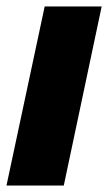

<svg xmlns="http://www.w3.org/2000/svg" viewBox="-21 -573 334 593"><path d="M-1 0H176L293 -553H117Z"/></svg>

Font: Noto Sans UI SemiCondensed Black
Style: Italic
Weight: 900
Width: 4
Italic angle: -372°
Designer: Monotype Design Team
Foundry: Monotype Imaging Inc.
Version: Version 1.901